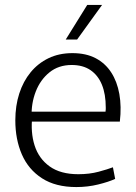

<svg xmlns="http://www.w3.org/2000/svg" viewBox="-20 -746 552 777"><path d="M289 11Q205 11 150 -24.5Q95 -60 68.5 -121Q42 -182 42 -259Q42 -318 58 -367.5Q74 -417 104 -453.5Q134 -490 176.5 -510.5Q219 -531 273 -531Q328 -531 367 -510.5Q406 -490 430 -453Q454 -416 463 -365.5Q472 -315 465 -254H80L111 -277Q103 -211 120 -157.5Q137 -104 181 -72.5Q225 -41 297 -41Q342 -41 379 -51Q416 -61 437 -69L446 -22Q420 -10 377.5 0.5Q335 11 289 11ZM81 -294H407Q408 -299 408 -304Q408 -309 408 -311Q408 -365 392.5 -403Q377 -441 346.5 -462Q316 -483 270 -483Q217 -483 180 -453Q143 -423 124.5 -375Q106 -327 108 -273ZM246 -586 333 -726H393L292 -586Z"/></svg>

Font: Murecho Thin Light
Style: Regular
Weight: 300
Version: Version 1.010